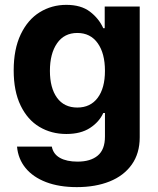

<svg xmlns="http://www.w3.org/2000/svg" viewBox="-20 -557 648 787"><path d="M49.8 43.9H192.4Q198.2 74.7 225.8 90.1Q253.4 105.5 297.9 105.5Q351.1 105.5 380.6 80.8Q410.2 56.2 410.2 2.9V-93.8H403.3Q386.7 -57.1 348.9 -32.5Q311 -7.8 252 -7.8Q190.4 -7.8 141.6 -36.9Q92.8 -65.9 64.5 -124.5Q36.1 -183.1 36.1 -268.6Q36.1 -355.5 64.9 -416Q93.8 -476.6 142.8 -506.8Q191.9 -537.1 252 -537.1Q312 -537.1 348.6 -509.3Q385.3 -481.4 403.3 -441.4H409.2V-530.3H552.7V5.9Q552.7 71.8 520 117.7Q487.3 163.6 429.2 186.8Q371.1 210 294.9 210Q222.7 210 168.9 189.5Q115.2 168.9 84.7 131.6Q54.2 94.2 49.8 43.9ZM410.2 -266.6Q410.2 -338.4 380.4 -380.1Q350.6 -421.9 296.9 -421.9Q243.2 -421.9 213.9 -379.6Q184.6 -337.4 184.6 -266.6Q184.6 -196.8 213.6 -156.5Q242.7 -116.2 296.9 -116.2Q350.6 -116.2 380.4 -156Q410.2 -195.8 410.2 -266.6Z"/></svg>

Font: Pretendard GOV
Style: Bold
Weight: 700
Designer: Base glyphs from Inter by Rasmus Andersson; Hangeul glyphs from Noto Sans CJK(Source Han Sans) by Jang Soo-young and Kan
Foundry: Kil Hyung-jin
Version: Version 1.309